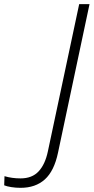

<svg xmlns="http://www.w3.org/2000/svg" viewBox="-185 -734 455 934"><path d="M-85 179.7Q-107.9 179.7 -129.6 176.3Q-151.4 172.9 -164.6 167.5L-163.1 123Q-127 133.8 -85 133.8Q-28.8 133.8 2.9 99.6Q34.7 65.4 47.9 2.4L200.2 -713.9H250.5L97.2 8.8Q78.6 97.7 33.2 138.7Q-12.2 179.7 -85 179.7Z"/></svg>

Font: Open Sans Light
Style: Italic
Weight: 300
Italic angle: -12°
Designer: Monotype Design Team
Foundry: Monotype Imaging Inc.
Version: Version 3.003; ttfautohint (v1.8.4)